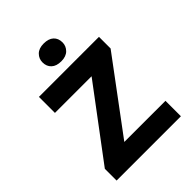

<svg xmlns="http://www.w3.org/2000/svg" viewBox="-252 -1045 1178 1178"><g transform="rotate(-45 337.5 -455.5)"><path d="M60 0V-102L404 -561H86V-700H607V-599L261 -134H618V0ZM251 -834Q251 -866 273.5 -888.5Q296 -911 338 -911Q380 -911 402.5 -890.5Q425 -870 425 -834Q425 -803 402.5 -780Q380 -757 338 -757Q296 -757 273.5 -778Q251 -799 251 -834Z"/></g></svg>

Font: Mach SemiBold
Style: Regular
Weight: 600
Version: Version 1.002